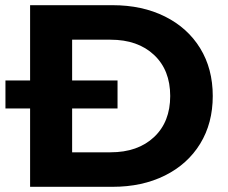

<svg xmlns="http://www.w3.org/2000/svg" viewBox="-20 -720 879 740"><path d="M96 -700H414Q528 -700 615.5 -656.5Q703 -613 751.5 -534Q800 -455 800 -350Q800 -245 751.5 -166Q703 -87 615.5 -43.5Q528 0 414 0H96ZM406 -133Q511 -133 573.5 -191.5Q636 -250 636 -350Q636 -450 573.5 -508.5Q511 -567 406 -567H258V-133ZM1 -410H433V-302H1Z"/></svg>

Font: Montserrat Alternates
Style: Bold
Weight: 700
Designer: Julieta Ulanovsky
Foundry: Julieta Ulanovsky
Version: Version 7.200